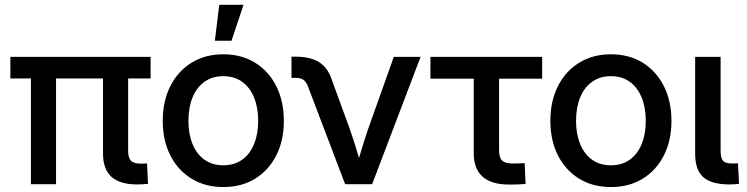

<svg xmlns="http://www.w3.org/2000/svg" viewBox="-20 -756 3065 788"><path d="M543.5 1Q471.7 1 437.3 -30.5Q402.8 -62 402.8 -125V-498H505.9V-137.7Q505.9 -108.9 517.1 -96.7Q528.3 -84.5 557.1 -84.5Q564.9 -84.5 571 -84.7Q577.1 -85 583.5 -85.4L587.4 -1.5Q578.1 -0.5 566.9 0.2Q555.7 1 543.5 1ZM106.9 0V-498H210V0ZM22.5 -434.1V-522.5H598.1V-434.1Z M896.5 11.7Q822.3 11.7 766.1 -22.7Q710 -57.1 679 -118.4Q647.9 -179.7 647.9 -259.8Q647.9 -340.8 679 -402.3Q710 -463.9 766.1 -498.5Q822.3 -533.2 896.5 -533.2Q971.2 -533.2 1027.1 -498.5Q1083 -463.9 1114 -402.3Q1145 -340.8 1145 -259.8Q1145 -179.7 1114 -118.4Q1083 -57.1 1027.1 -22.7Q971.2 11.7 896.5 11.7ZM896.5 -77.6Q941.9 -77.6 973.9 -100.6Q1005.9 -123.5 1022.7 -164.8Q1039.6 -206.1 1039.6 -259.8Q1039.6 -314.5 1022.7 -355.7Q1005.9 -397 973.9 -420.2Q941.9 -443.4 896.5 -443.4Q851.6 -443.4 819.3 -420.4Q787.1 -397.5 770.3 -356.2Q753.4 -314.9 753.4 -259.8Q753.4 -205.6 770.3 -164.6Q787.1 -123.5 819.1 -100.6Q851.1 -77.6 896.5 -77.6ZM861.8 -588.9 879.9 -736.3H979.5L930.2 -588.9Z M1396.5 0 1243.7 -401.9Q1236.3 -420.9 1224.9 -428.7Q1213.4 -436.5 1192.4 -436.5H1176.3V-523.4H1194.3Q1252.9 -523.4 1288.6 -501.5Q1324.2 -479.5 1340.3 -432.6L1413.1 -233.4Q1428.2 -190.4 1441.2 -148.2Q1454.1 -106 1466.8 -64H1440.4Q1453.1 -106 1465.8 -148.4Q1478.5 -190.9 1493.2 -233.4L1596.2 -522.5H1706.1L1507.3 0Z M2070.3 1.5Q1997.1 1.5 1960.7 -30.8Q1924.3 -63 1924.3 -126.5V-433.1H1746.6V-522.5H2205.1V-433.1H2028.3V-139.2Q2028.3 -109.4 2040.5 -97.2Q2052.7 -85 2084 -85Q2095.7 -85 2108.4 -85.4Q2121.1 -85.9 2133.3 -86.4L2137.2 -1Q2121.1 0.5 2104.2 1Q2087.4 1.5 2070.3 1.5Z M2487.3 11.7Q2413.1 11.7 2356.9 -22.7Q2300.8 -57.1 2269.8 -118.4Q2238.8 -179.7 2238.8 -259.8Q2238.8 -340.8 2269.8 -402.3Q2300.8 -463.9 2356.9 -498.5Q2413.1 -533.2 2487.3 -533.2Q2562 -533.2 2617.9 -498.5Q2673.8 -463.9 2704.8 -402.3Q2735.8 -340.8 2735.8 -259.8Q2735.8 -179.7 2704.8 -118.4Q2673.8 -57.1 2617.9 -22.7Q2562 11.7 2487.3 11.7ZM2487.3 -77.6Q2532.7 -77.6 2564.7 -100.6Q2596.7 -123.5 2613.5 -164.8Q2630.4 -206.1 2630.4 -259.8Q2630.4 -314.5 2613.5 -355.7Q2596.7 -397 2564.7 -420.2Q2532.7 -443.4 2487.3 -443.4Q2442.4 -443.4 2410.2 -420.4Q2377.9 -397.5 2361.1 -356.2Q2344.2 -314.9 2344.2 -259.8Q2344.2 -205.6 2361.1 -164.6Q2377.9 -123.5 2409.9 -100.6Q2441.9 -77.6 2487.3 -77.6Z M2975.1 1Q2899.9 1 2866.5 -28.8Q2833 -58.6 2833 -125V-522.5H2937.5V-137.7Q2937.5 -106.9 2947.5 -95.9Q2957.5 -85 2985.8 -85Q2991.7 -85 2998 -85.2Q3004.4 -85.4 3008.8 -85.9L3013.2 -1.5Q3004.9 -0.5 2994.9 0.2Q2984.9 1 2975.1 1Z"/></svg>

Font: Inter 28pt Medium
Style: Regular
Weight: 500
Designer: Rasmus Andersson
Foundry: rsms
Version: Version 4.001;git-66647c0bb